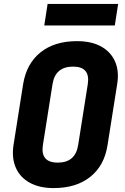

<svg xmlns="http://www.w3.org/2000/svg" viewBox="-20 -950 640 980"><path d="M254 10Q181 10 131.5 -17.5Q82 -45 60.5 -94.5Q39 -144 49 -210L98 -520Q115 -625 186.5 -682.5Q258 -740 373 -740Q447 -740 496.5 -712.5Q546 -685 567.5 -635.5Q589 -586 578 -520L529 -210Q513 -105 441 -47.5Q369 10 254 10ZM275 -120Q365 -120 379 -210L428 -520Q442 -610 353 -610Q262 -610 248 -520L199 -210Q185 -120 275 -120ZM206 -820 223 -930H583L566 -820Z"/></svg>

Font: JetBrains Mono NL ExtraBold
Style: Italic
Weight: 800
Italic angle: -9°
Monospace: yes
Designer: Philipp Nurullin, Konstantin Bulenkov
Foundry: JetBrains
Version: Version 2.305; ttfautohint (v1.8.4.7-5d5b)